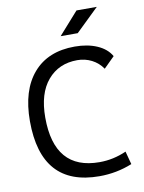

<svg xmlns="http://www.w3.org/2000/svg" viewBox="-97 -961 780 1037"><g transform="rotate(-10 293.0 -442.5)"><path d="M363.8 9.8Q44.4 9.8 44.4 -347.7Q44.4 -517.1 124.8 -610.1Q205.1 -703.1 352.1 -703.1Q422.4 -703.1 474.6 -680.4Q526.9 -657.7 550.8 -615.7L491.7 -557.1Q468.3 -591.3 431.9 -609.9Q395.5 -628.4 353 -628.4Q251.5 -628.4 190.4 -556.6Q129.4 -484.9 129.4 -352.5Q129.4 -64.9 377 -64.9Q453.1 -64.9 524.4 -96.7L543.5 -24.9Q458 9.8 363.8 9.8ZM287.6 -771.5 396 -893.6H507.3L381.3 -771.5Z"/></g></svg>

Font: Cascadia Code NF SemiLight
Style: Regular
Weight: 350
Monospace: yes
Designer: Aaron Bell
Foundry: Saja Typeworks
Version: Version 2404.023; ttfautohint (v1.8.4)